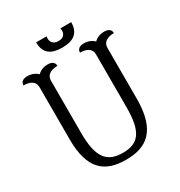

<svg xmlns="http://www.w3.org/2000/svg" viewBox="-226 -1145 1231 1314"><g transform="rotate(-30 389.5 -488.0)"><path d="M568 -296C568 -100 514 -38 392 -38C269 -38 211 -102 211 -296V-714C211 -755 246 -778 300 -778C300 -801 286 -820 246 -820C211 -820 183 -806 166 -789C149 -806 121 -820 86 -820C46 -820 32 -801 32 -778C88 -778 121 -755 121 -714V-300C121 -63 220 14 387 14C549 14 658 -59 658 -312V-715C658 -756 693 -779 747 -779C747 -802 733 -821 693 -821C658 -821 630 -807 613 -790C596 -807 568 -821 533 -821C493 -821 479 -802 479 -779C535 -779 568 -756 568 -715ZM446 -990C447 -985 448 -978 448 -973C448 -950 438 -921 392 -921C348 -921 335 -950 335 -973C335 -979 336 -985 337 -990H254C254 -900 308 -869 392 -869C476 -869 531 -900 531 -990Z"/></g></svg>

Font: Milonga
Style: Regular
Weight: 400
Designer: Pablo Impallari, Brenda Gallo, Rodrigo Fuenzalida
Foundry: Pablo Impallari, Brenda Gallo, Rodrigo Fuenzalida
Version: Version 1.000